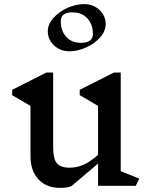

<svg xmlns="http://www.w3.org/2000/svg" viewBox="-20 -902 735 932"><path d="M639 0H456V-108L326 2Q305 10 272 10Q205 10 166.5 -31.5Q128 -73 128 -144V-388L39 -440V-466L205 -550H238V-189Q238 -132 255.5 -110Q273 -88 318 -88Q350 -88 381.5 -100.5Q413 -113 456 -150V-388L367 -440V-466L533 -550H566V-71L656 -35ZM493 -785Q493 -751 466 -720.5Q439 -690 398 -671.5Q357 -653 317 -653Q273 -653 242.5 -681.5Q212 -710 212 -750Q212 -784 239 -814.5Q266 -845 307 -863.5Q348 -882 388 -882Q433 -882 463 -853.5Q493 -825 493 -785ZM275 -799Q275 -753 301 -723.5Q327 -694 375 -694Q402 -694 416.5 -705Q431 -716 431 -737Q431 -783 404.5 -812.5Q378 -842 330 -842Q275 -842 275 -799Z"/></svg>

Font: Inknut Antiqua Light
Style: Regular
Weight: 300
Designer: Claus Eggers Sørensen
Foundry: Claus Eggers Sørensen
Version: Version 1.003; ttfautohint (v1.8.2) -l 8 -r 50 -G 200 -x 14 